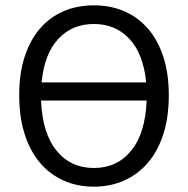

<svg xmlns="http://www.w3.org/2000/svg" viewBox="-20 -688 704 720"><path d="M332 12Q270 12 218.5 -11Q167 -34 130 -77.5Q93 -121 72.5 -185Q52 -249 52 -331Q52 -413 72.5 -475.5Q93 -538 130 -581Q167 -624 218.5 -646Q270 -668 332 -668Q394 -668 445.5 -646Q497 -624 534.5 -581Q572 -538 592.5 -475Q613 -412 613 -331Q613 -249 592.5 -185Q572 -121 534.5 -77.5Q497 -34 445.5 -11Q394 12 332 12ZM332 -598Q250 -598 198 -541.5Q146 -485 136 -379H528Q518 -485 466 -541.5Q414 -598 332 -598ZM332 -58Q419 -58 472 -123Q525 -188 530 -311H134Q139 -188 192 -123Q245 -58 332 -58Z"/></svg>

Font: Swei Fan Sans CJK TC
Style: Regular
Weight: 400
Version: Version 2.130